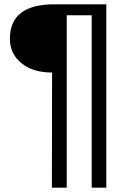

<svg xmlns="http://www.w3.org/2000/svg" viewBox="-20 -771 582 892"><path d="M221 101 222 -434Q133 -434 79.5 -477.5Q26 -521 26 -591Q26 -751 233 -751H474V101H406V-700H290V101Z"/></svg>

Font: Kelly Slab
Style: Regular
Weight: 400
Designer: Denis Masharov
Foundry: Denis Masharov
Version: Version 1.001